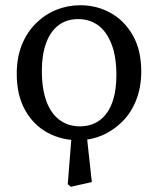

<svg xmlns="http://www.w3.org/2000/svg" viewBox="-20 -524 604 734"><path d="M251 190 239 180 255 -21H310L331 172ZM278 12Q215 12 161.5 -17Q108 -46 76 -103Q44 -160 44 -242Q44 -304 63.5 -352.5Q83 -401 117.5 -435Q152 -469 195.5 -486.5Q239 -504 287 -504Q350 -504 403 -474.5Q456 -445 488 -388.5Q520 -332 520 -251Q520 -190 500.5 -141Q481 -92 446.5 -58Q412 -24 369 -6Q326 12 278 12ZM285 -41Q330 -41 361.5 -64.5Q393 -88 409 -132Q425 -176 425 -236Q425 -307 406.5 -355Q388 -403 355.5 -427Q323 -451 279 -451Q234 -451 203 -427Q172 -403 156 -358.5Q140 -314 140 -254Q140 -183 158 -135.5Q176 -88 209 -64.5Q242 -41 285 -41Z"/></svg>

Font: Source Serif 4
Style: Regular
Weight: 400
Designer: Frank Grießhammer
Foundry: Adobe Systems Incorporated
Version: Version 4.004;hotconv 1.0.116;makeotfexe 2.5.65601